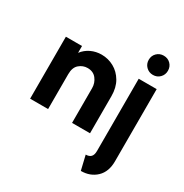

<svg xmlns="http://www.w3.org/2000/svg" viewBox="-186 -753 1073 1118"><g transform="rotate(30 350.5 -194.5)"><path d="M45.8 0V-416.7H154.2V-370.8Q176.4 -400 209 -415.3Q241.7 -430.6 279.2 -430.6Q323.6 -430.6 362.2 -409.4Q400.7 -388.2 424.7 -347.6Q448.6 -306.9 448.6 -249.3V0H327.8V-233.3Q327.8 -268.1 306.9 -295.1Q286.1 -322.2 247.2 -322.2Q216 -322.2 191.3 -301Q166.7 -279.9 166.7 -234.7V0ZM511.8 216.7 488.9 120.1Q511.8 120.1 523.6 108Q535.4 95.8 535.4 68.8V-416.7H656.2V68.8Q656.2 138.9 615.6 177.8Q575 216.7 511.8 216.7ZM595.1 -477.1Q568.1 -477.1 549.3 -495.8Q530.6 -514.6 530.6 -541.7Q530.6 -569.4 549.3 -587.8Q568.1 -606.2 595.1 -606.2Q622.9 -606.2 641.3 -587.8Q659.7 -569.4 659.7 -541.7Q659.7 -514.6 641.3 -495.8Q622.9 -477.1 595.1 -477.1Z"/></g></svg>

Font: co2trust
Style: Bold
Weight: 700
Designer: Kristian Moeller
Foundry: Dicotype
Version: Version 1.000